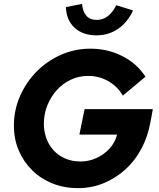

<svg xmlns="http://www.w3.org/2000/svg" viewBox="-20 -961 821 994"><path d="M52 0ZM758 -325Q745 -253 712 -191Q679 -129 629.5 -84Q580 -39 517.5 -13Q455 13 384 13Q313 13 252.5 -11Q192 -35 147.5 -78.5Q103 -122 77.5 -181Q52 -240 52 -311Q52 -391 83.5 -463Q115 -535 169 -590Q223 -645 295 -677Q367 -709 448 -709Q537 -709 612.5 -671Q688 -633 733 -564Q704 -539 674.5 -515Q645 -491 616 -466Q588 -514 540.5 -541Q493 -568 436 -568Q388 -568 346 -548Q304 -528 273.5 -494Q243 -460 225 -415Q207 -370 207 -320Q207 -283 219 -248Q231 -213 255 -185.5Q279 -158 315 -141.5Q351 -125 398 -125Q429 -125 459 -135Q489 -145 514.5 -163Q540 -181 559 -206.5Q578 -232 586 -264H391Q398 -297 404.5 -330.5Q411 -364 418 -396H771Q768 -379 765 -361Q762 -343 758 -325ZM481 -858Q544 -858 582 -934L669 -907Q640 -845 591 -811.5Q542 -778 479 -778Q410 -778 367 -816.5Q324 -855 321 -924Q342 -929 363 -932.5Q384 -936 405 -941Q408 -901 427 -879.5Q446 -858 481 -858Z"/></svg>

Font: Rosa Sans
Style: Bold Italic
Weight: 700
Italic angle: -12°
Designer: Pentagram / MCKL
Foundry: Pentagram / MCKL
Version: Version 1.005;September 16, 2019;FontCreator 11.5.0.2425 64-